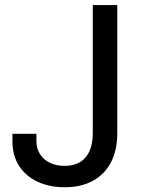

<svg xmlns="http://www.w3.org/2000/svg" viewBox="-20 -748 570 777"><path d="M241.7 9.8Q180.2 9.8 132.3 -12.5Q84.5 -34.7 57.4 -76.4Q30.3 -118.2 30.3 -176.8V-206.5H127.4V-176.8Q127.4 -146.5 142.1 -123.8Q156.7 -101.1 182.4 -88.9Q208 -76.7 241.7 -76.7Q277.8 -76.7 303.5 -91.8Q329.1 -106.9 342.3 -136.7Q355.5 -166.5 355.5 -209.5V-727.5H454.6V-209Q454.6 -139.2 428.5 -90.1Q402.3 -41 354.7 -15.6Q307.1 9.8 241.7 9.8Z"/></svg>

Font: Inter Cardless Tabular
Style: Regular
Weight: 400
Designer: Rasmus Andersson
Foundry: rsms
Version: Version 4.000;git-4fc901f